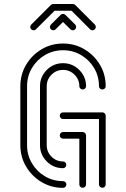

<svg xmlns="http://www.w3.org/2000/svg" viewBox="-20 -928 623 949"><path d="M291.5 0.5Q233.4 0.5 185.5 -28.1Q137.7 -56.6 109.1 -104.5Q80.6 -152.3 80.6 -210.4V-502Q80.6 -560.1 109.1 -607.9Q137.7 -655.8 185.5 -684.3Q233.4 -712.9 291.5 -712.9Q349.6 -712.9 397.5 -684.3Q445.3 -655.8 473.9 -607.9Q502.4 -560.1 502.4 -502Q502.4 -495.1 497.6 -490.5Q492.7 -485.8 485.8 -485.8Q479 -485.8 474.1 -490.5Q469.2 -495.1 469.2 -502Q469.2 -551.3 445.3 -591.6Q421.4 -631.8 380.9 -655.8Q340.3 -679.7 291.5 -679.7Q242.7 -679.7 202.1 -655.8Q161.6 -631.8 137.7 -591.6Q113.8 -551.3 113.8 -502V-210.4Q113.8 -161.6 137.7 -121.1Q161.6 -80.6 202.1 -56.6Q242.7 -32.7 291.5 -32.7Q298.3 -32.7 303.2 -27.8Q308.1 -22.9 308.1 -16.1Q308.1 -9.3 303.2 -4.4Q298.3 0.5 291.5 0.5ZM291.5 -96.7Q244.6 -96.7 211.2 -130.1Q177.7 -163.6 177.7 -210.4V-502Q177.7 -548.8 211.2 -582.3Q244.6 -615.7 291.5 -615.7Q338.4 -615.7 371.8 -582.3Q405.3 -548.8 405.3 -502Q405.3 -495.1 400.4 -490.5Q395.5 -485.8 388.7 -485.8Q381.8 -485.8 377 -490.5Q372.1 -495.1 372.1 -502Q372.1 -535.2 348.4 -558.8Q324.7 -582.5 291.5 -582.5Q258.3 -582.5 234.6 -558.8Q210.9 -535.2 210.9 -502V-210.4Q210.9 -177.2 234.6 -153.6Q258.3 -129.9 291.5 -129.9Q298.3 -129.9 303 -125Q307.6 -120.1 307.6 -113.3Q307.6 -106.4 303 -101.6Q298.3 -96.7 291.5 -96.7ZM388.7 0Q381.8 0 377 -4.6Q372.1 -9.3 372.1 -16.1V-242.7H291.5Q284.7 -242.7 280 -247.6Q275.4 -252.4 275.4 -258.8Q275.4 -265.6 280 -270.5Q284.7 -275.4 291.5 -275.4H388.7Q395.5 -275.4 400.4 -270.5Q405.3 -265.6 405.3 -258.8V-16.1Q405.3 -9.3 400.4 -4.6Q395.5 0 388.7 0ZM485.8 0Q479 0 474.1 -4.6Q469.2 -9.3 469.2 -16.1V-339.8H291.5Q284.7 -339.8 280 -344.7Q275.4 -349.6 275.4 -356.4Q275.4 -362.8 280 -367.7Q284.7 -372.6 291.5 -372.6H485.8Q492.7 -372.6 497.6 -367.7Q502.4 -362.8 502.4 -356.4V-16.1Q502.4 -9.3 497.6 -4.6Q492.7 0 485.8 0ZM340.3 -778.3H338.9Q333 -778.3 328.6 -782.7L291.5 -819.3L254.4 -782.7Q250 -778.3 244.1 -778.3Q236.3 -778.3 231.4 -783.2Q226.6 -788.1 226.6 -794.4Q226.6 -800.8 231.4 -806.2L279.8 -854.5Q285.2 -859.4 291.5 -859.4Q297.9 -859.4 303.2 -854.5L352.1 -806.2Q356.4 -800.8 356.4 -794.4Q356.4 -788.1 351.6 -783.2Q346.7 -778.3 340.3 -778.3ZM437.5 -778.3H436Q430.2 -778.3 425.8 -782.7L333.5 -875H250L157.2 -782.7Q152.8 -778.3 147 -778.3Q139.2 -778.3 134.3 -783.2Q129.4 -788.1 129.4 -794.4Q129.4 -800.8 134.3 -806.2L231.4 -903.3Q236.3 -908.2 243.2 -908.2H340.3Q346.7 -908.2 352.1 -903.3L449.2 -806.2Q453.6 -800.8 453.6 -794.4Q453.6 -788.1 448.7 -783.2Q443.8 -778.3 437.5 -778.3Z"/></svg>

Font: Neon Sans
Style: Regular
Weight: 400
Designer: GGBot
Version: 0.80